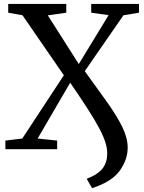

<svg xmlns="http://www.w3.org/2000/svg" viewBox="-20 -763 738 982"><path d="M451 199.5 423.5 151.5Q483.5 128 506 96.8Q528.5 65.5 528.5 21.5Q528.5 -3.5 519.5 -33.2Q510.5 -63 489.2 -103.8Q468 -144.5 431.2 -202Q394.5 -259.5 339 -340L172.5 -54.5L272.5 -44V0H7.5V-44L94 -54.5L306.5 -378L95 -685L22 -698V-743H319V-698L224.5 -684.5L383 -435.5L535.5 -685.5L446.5 -698V-743H691V-698L611.5 -685L413.5 -399Q479.5 -308.5 529 -238.8Q578.5 -169 605.8 -113Q633 -57 633 -8Q633 53.5 592.5 110Q552 166.5 451 199.5Z"/></svg>

Font: Merriweather Text
Style: Regular
Weight: 400
Designer: Eben Sorkin
Foundry: Eben Sorkin
Version: Version 2.100; ttfautohint (v1.7.19-72a1) -l 8 -r 50 -G 200 